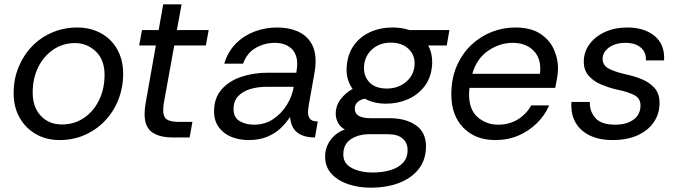

<svg xmlns="http://www.w3.org/2000/svg" viewBox="-20 -635 3134 887"><path d="M255 12Q193 12 145 -16Q97 -44 70 -92.5Q43 -141 43 -204Q43 -270 66 -325.5Q89 -381 129 -422Q169 -463 222.5 -485.5Q276 -508 337 -508Q384 -508 423 -492.5Q462 -477 490 -449Q518 -421 533.5 -382Q549 -343 549 -295Q549 -231 527 -175Q505 -119 465 -77Q425 -35 371.5 -11.5Q318 12 255 12ZM266 -60Q323 -60 367.5 -90Q412 -120 437.5 -172Q463 -224 463 -289Q463 -359 422.5 -397.5Q382 -436 326 -436Q271 -436 226.5 -406Q182 -376 156.5 -324.5Q131 -273 131 -207Q131 -140 168.5 -100Q206 -60 266 -60Z M778 0Q716 0 682 -24.5Q648 -49 648 -108Q648 -118 649 -129.5Q650 -141 652 -154L700 -425H623L636 -496H713L734 -615H819L797 -496H944L931 -425H785L736 -154Q735 -146 734.5 -139Q734 -132 734 -126Q734 -95 750.5 -83.5Q767 -72 804 -72H869L856 0Z M1129 12Q1084 12 1048 -3Q1012 -18 990.5 -47.5Q969 -77 969 -121Q969 -182 1003.5 -221.5Q1038 -261 1094.5 -280Q1151 -299 1216 -299H1349Q1351 -312 1352 -321.5Q1353 -331 1353 -339Q1353 -387 1325 -412Q1297 -437 1249 -437Q1203 -437 1162 -414Q1121 -391 1103 -341H1016Q1033 -397 1070 -434Q1107 -471 1156.5 -489.5Q1206 -508 1260 -508Q1313 -508 1353 -491Q1393 -474 1415.5 -439.5Q1438 -405 1438 -352Q1438 -338 1437 -328.5Q1436 -319 1434 -305L1407 -153Q1405 -142 1404 -133Q1403 -124 1403 -116Q1403 -97 1412.5 -85.5Q1422 -74 1448 -74L1435 0Q1382 0 1353 -23Q1324 -46 1320 -95Q1304 -69 1278 -44Q1252 -19 1215 -3.5Q1178 12 1129 12ZM1154 -59Q1204 -59 1242.5 -85Q1281 -111 1305.5 -151Q1330 -191 1337 -234H1211Q1172 -234 1137.5 -224Q1103 -214 1081 -191.5Q1059 -169 1059 -131Q1059 -93 1086.5 -76Q1114 -59 1154 -59Z M1691 232Q1637 232 1589 216Q1541 200 1511.5 168Q1482 136 1482 88Q1482 47 1506 13Q1530 -21 1573 -37Q1552 -48 1541.5 -68Q1531 -88 1531 -109Q1531 -147 1554 -177Q1577 -207 1609 -224Q1593 -246 1586 -272.5Q1579 -299 1582 -332Q1587 -387 1615.5 -426.5Q1644 -466 1690.5 -487Q1737 -508 1794 -508Q1836 -508 1872 -496H2056L2044 -425H1958Q1969 -405 1973.5 -381.5Q1978 -358 1976 -332Q1971 -275 1941 -236Q1911 -197 1864.5 -176.5Q1818 -156 1763 -156Q1735 -156 1710.5 -162Q1686 -168 1666 -179Q1646 -176 1632.5 -164Q1619 -152 1619 -133Q1619 -89 1692 -89H1780Q1854 -89 1901 -56.5Q1948 -24 1948 41Q1948 101 1916 143.5Q1884 186 1826.5 209Q1769 232 1691 232ZM1701 162Q1745 162 1782 151.5Q1819 141 1841 118Q1863 95 1863 58Q1863 25 1840 5Q1817 -15 1772 -15H1687Q1636 -15 1601 8Q1566 31 1566 79Q1566 121 1606 141.5Q1646 162 1701 162ZM1767 -226Q1819 -226 1855 -256Q1891 -286 1895 -332Q1899 -378 1868.5 -408Q1838 -438 1786 -438Q1734 -438 1700 -408Q1666 -378 1662 -332Q1658 -286 1685.5 -256Q1713 -226 1767 -226Z M2268 12Q2176 12 2120.5 -45Q2065 -102 2065 -198Q2065 -273 2090.5 -331Q2116 -389 2158.5 -428.5Q2201 -468 2253 -488Q2305 -508 2359 -508Q2432 -508 2475.5 -479.5Q2519 -451 2538.5 -407.5Q2558 -364 2558 -319Q2558 -299 2553.5 -273.5Q2549 -248 2545 -229H2149Q2148 -221 2147.5 -213.5Q2147 -206 2147 -199Q2147 -128 2187 -93.5Q2227 -59 2281 -59Q2333 -59 2372.5 -83.5Q2412 -108 2434 -148H2517Q2497 -102 2460.5 -66Q2424 -30 2375.5 -9Q2327 12 2268 12ZM2162 -294H2474Q2475 -300 2475.5 -305.5Q2476 -311 2476 -316Q2476 -373 2441 -405Q2406 -437 2348 -437Q2288 -437 2235 -400.5Q2182 -364 2162 -294Z M2810 12Q2748 12 2704 -9.5Q2660 -31 2638 -70.5Q2616 -110 2620 -164H2705Q2703 -122 2730 -90.5Q2757 -59 2822 -59Q2875 -59 2907 -82.5Q2939 -106 2939 -148Q2939 -181 2909.5 -196Q2880 -211 2831 -221Q2812 -225 2794 -231Q2776 -237 2759 -244Q2724 -258 2700.5 -284Q2677 -310 2677 -350Q2677 -395 2703.5 -431Q2730 -467 2775.5 -487.5Q2821 -508 2878 -508Q2957 -508 3004.5 -468.5Q3052 -429 3048 -356H2964Q2966 -393 2940.5 -415Q2915 -437 2869 -437Q2823 -437 2793.5 -415.5Q2764 -394 2764 -363Q2764 -333 2792.5 -318Q2821 -303 2869 -292Q2904 -285 2940.5 -271Q2977 -257 3002 -230.5Q3027 -204 3027 -159Q3027 -109 3000 -70Q2973 -31 2924.5 -9.5Q2876 12 2810 12Z"/></svg>

Font: Rethink Sans
Style: Italic
Weight: 400
Italic angle: -10°
Designer: The Rethink Sans project authors (Hans Thiessen). DM Sans designed by Colophon Foundry.
Foundry: Rethink Communications LLC
Version: Version 1.001